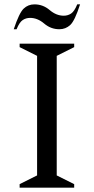

<svg xmlns="http://www.w3.org/2000/svg" viewBox="-20 -860 430 880"><path d="M70 0V-16L150 -56V-604L70 -644V-660H320V-644L240 -604V-56L320 -16V0ZM43 -726Q68 -801 88.5 -820.5Q109 -840 138 -840Q177 -840 207.5 -814Q238 -788 272 -788Q291 -788 306 -798Q321 -808 334 -840H347Q323 -765 302 -745.5Q281 -726 252 -726Q213 -726 182.5 -752Q152 -778 118 -778Q99 -778 84 -768Q69 -758 56 -726Z"/></svg>

Font: Spectral
Style: Regular
Weight: 400
Designer: Jean-Baptiste Levee
Foundry: Production Type
Version: Version 1.002